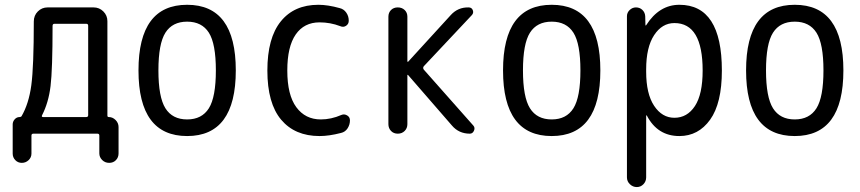

<svg xmlns="http://www.w3.org/2000/svg" viewBox="-20 -550 3540 790"><path d="M153.3 -76.2Q149.4 -68.4 157.2 -68.4H335Q342.8 -68.4 342.8 -76.2V-444.3Q342.8 -452.1 335 -452.1H204.1Q196.3 -452.1 196.3 -443.4Q196.3 -263.7 188 -195.8Q179.7 -127.9 153.3 -76.2ZM32.2 82V-38.1Q32.2 -49.8 40.5 -59.1Q48.8 -68.4 60.5 -68.4Q65.4 -68.4 68.4 -71.3Q98.6 -123 108.9 -199.7Q119.1 -276.4 119.1 -461.9Q119.1 -486.3 135.7 -502.9Q152.3 -519.5 175.8 -519.5H365.2Q388.7 -519.5 405.3 -502.9Q421.9 -486.3 421.9 -462.9V-74.2Q421.9 -68.4 427.7 -68.4Q443.4 -68.4 455.6 -56.2Q467.8 -43.9 467.8 -27.3V81.1Q467.8 97.7 457 108.9Q446.3 120.1 429.2 120.1Q412.1 120.1 400.4 108.4Q388.7 96.7 388.7 81.1V7.8Q388.7 0 380.9 0H117.2Q109.4 0 109.4 7.8V82Q109.4 97.7 97.7 108.9Q85.9 120.1 69.8 120.1Q53.7 120.1 43 108.9Q32.2 97.7 32.2 82Z M839.4 -415.5Q810.5 -460.9 750 -460.9Q689.5 -460.9 660.6 -415.5Q631.8 -370.1 631.8 -260.3Q631.8 -150.4 660.6 -104.5Q689.5 -58.6 750 -58.6Q810.5 -58.6 839.4 -104.5Q868.2 -150.4 868.2 -260.3Q868.2 -370.1 839.4 -415.5ZM950.2 -260.3Q950.2 9.8 750 9.8Q549.8 9.8 549.8 -260.3Q549.8 -530.3 750 -530.3Q950.2 -530.3 950.2 -260.3Z M1294.9 9.8Q1193.4 9.8 1136.7 -57.6Q1080.1 -125 1080.1 -259.8Q1080.1 -393.6 1135.3 -461.9Q1190.4 -530.3 1290 -530.3Q1329.1 -530.3 1377.9 -516.6Q1394.5 -512.7 1404.8 -498Q1415 -483.4 1415 -464.8Q1415 -451.2 1403.8 -443.8Q1392.6 -436.5 1379.9 -442.4Q1338.9 -458 1294.9 -458Q1231.4 -458 1196.8 -408.2Q1162.1 -358.4 1162.1 -259.8Q1162.1 -159.2 1199.2 -108.9Q1236.3 -58.6 1299.8 -58.6Q1342.8 -58.6 1384.8 -77.1Q1396.5 -82 1408.2 -75.2Q1419.9 -68.4 1419.9 -54.7Q1419.9 -37.1 1410.2 -22Q1400.4 -6.8 1382.8 -2.9Q1334 9.8 1294.9 9.8Z M1578.1 -39.1V-481.4Q1578.1 -498 1588.9 -508.8Q1599.6 -519.5 1616.7 -519.5Q1633.8 -519.5 1645 -508.8Q1656.2 -498 1656.2 -481.4V-295.9H1657.2H1659.2L1835 -488.3Q1864.3 -520.5 1908.2 -519.5Q1920.9 -519.5 1925.3 -508.3Q1929.7 -497.1 1921.9 -488.3L1723.6 -277.3Q1718.8 -270.5 1723.6 -263.7L1927.7 -33.2Q1935.5 -24.4 1930.2 -12.2Q1924.8 0 1913.1 0Q1868.2 0 1839.8 -33.2L1659.2 -241.2Q1658.2 -242.2 1657.2 -242.2Q1656.2 -242.2 1656.2 -241.2V-39.1Q1656.2 -22.5 1645 -11.2Q1633.8 0 1616.7 0Q1599.6 0 1588.9 -11.2Q1578.1 -22.5 1578.1 -39.1Z M2339.4 -415.5Q2310.5 -460.9 2250 -460.9Q2189.5 -460.9 2160.6 -415.5Q2131.8 -370.1 2131.8 -260.3Q2131.8 -150.4 2160.6 -104.5Q2189.5 -58.6 2250 -58.6Q2310.5 -58.6 2339.4 -104.5Q2368.2 -150.4 2368.2 -260.3Q2368.2 -370.1 2339.4 -415.5ZM2450.2 -260.3Q2450.2 9.8 2250 9.8Q2049.8 9.8 2049.8 -260.3Q2049.8 -530.3 2250 -530.3Q2450.2 -530.3 2450.2 -260.3Z M2638.7 -264.6V-254.9Q2638.7 -164.1 2671.4 -114.7Q2704.1 -65.4 2754.9 -65.4Q2807.6 -65.4 2839.4 -113.8Q2871.1 -162.1 2871.1 -259.8Q2871.1 -455.1 2754.9 -455.1Q2704.1 -455.1 2671.4 -405.3Q2638.7 -355.5 2638.7 -264.6ZM2559.6 179.7V-483.4Q2559.6 -498 2570.8 -508.8Q2582 -519.5 2596.7 -519.5Q2612.3 -519.5 2623 -509.3Q2633.8 -499 2634.8 -483.4L2635.7 -446.3Q2635.7 -445.3 2636.7 -445.3Q2638.7 -445.3 2638.7 -446.3Q2692.4 -530.3 2775.4 -530.3Q2950.2 -530.3 2950.2 -259.8Q2950.2 -125 2901.9 -57.6Q2853.5 9.8 2775.4 9.8Q2685.5 9.8 2641.6 -74.2Q2641.6 -75.2 2639.6 -75.2Q2638.7 -75.2 2638.7 -74.2V179.7Q2638.7 196.3 2627.4 208Q2616.2 219.7 2600.1 219.7Q2584 219.7 2571.8 208Q2559.6 196.3 2559.6 179.7Z M3339.4 -415.5Q3310.5 -460.9 3250 -460.9Q3189.5 -460.9 3160.6 -415.5Q3131.8 -370.1 3131.8 -260.3Q3131.8 -150.4 3160.6 -104.5Q3189.5 -58.6 3250 -58.6Q3310.5 -58.6 3339.4 -104.5Q3368.2 -150.4 3368.2 -260.3Q3368.2 -370.1 3339.4 -415.5ZM3450.2 -260.3Q3450.2 9.8 3250 9.8Q3049.8 9.8 3049.8 -260.3Q3049.8 -530.3 3250 -530.3Q3450.2 -530.3 3450.2 -260.3Z"/></svg>

Font: Rounded Mgen+ 1m regular
Style: Regular
Weight: 400
Designer: [Source Han Sans]
Ryoko NISHIZUKA  (kana & ideographs); Paul D. Hunt (Latin, Greek & Cyrillic); Wenlong ZHANG  (bopomofo
Version: Version 1.059.20150602